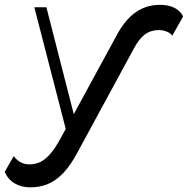

<svg xmlns="http://www.w3.org/2000/svg" viewBox="-91 -581 790 807"><path d="M37.1 206.5Q-1.2 206.5 -29.3 189.8Q-57.5 173.1 -71.1 141.3L-33.3 75.1Q-20.4 92.7 -3.7 101.3Q12.9 109.9 32.8 109.9Q52.9 109.9 73.2 102.2Q93.4 94.4 116 70.6Q138.6 46.8 164.2 -0.5L391.4 -417.8Q415.6 -466.2 443.9 -497.8Q472.2 -529.5 506.5 -545.1Q540.7 -560.7 580.9 -560.7Q619.4 -560.7 644 -547.2Q668.6 -533.7 678.5 -511.7L633.2 -431.1Q625.2 -441.8 609.9 -448.2Q594.6 -454.6 576.2 -454.6Q542.7 -454.6 517.6 -435.9Q492.6 -417.2 470.5 -374.9L236.4 56.4Q206.3 113.9 174.6 146.7Q142.9 179.4 109.1 193Q75.3 206.5 37.1 206.5ZM200.9 21.4 53.3 -550.5H104L231.9 -51.1Z"/></svg>

Font: Savate ExtraLight
Style: Italic
Weight: 200
Italic angle: -11°
Designer: Max Esnée
Foundry: Plomb Type
Version: Version 2.000